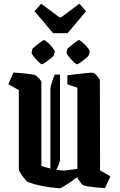

<svg xmlns="http://www.w3.org/2000/svg" viewBox="-20 -1010 649 1040"><path d="M82 -522 25 -554 53 -617Q75 -616 100.5 -613.5Q126 -611 147 -608Q168 -605 175 -601Q180 -597 191.5 -585Q203 -573 204 -566V-111Q229 -103 253 -97V-529Q253 -539 260 -560.5Q267 -582 276 -606H305V-143Q305 -137 299.5 -122Q294 -107 285 -91Q306 -87 327 -86L399 -95V-535L345 -553V-602Q366 -605 396 -608.5Q426 -612 451.5 -614.5Q477 -617 483 -616Q490 -615 498.5 -606.5Q507 -598 513.5 -589Q520 -580 521 -576L522 -87L578 -55L549 9Q528 8 502.5 5.5Q477 3 456 -0.5Q435 -4 428 -8Q424 -11 412 -27Q400 -43 399 -51Q381 -37 360.5 -23Q340 -9 324 0.5Q308 10 304 10Q250 6 208 -2.5Q166 -11 131 -24Q126 -26 114 -40.5Q102 -55 92 -70.5Q82 -86 82 -92ZM268 -830 167 -949 203 -990 302 -916H311L410 -990L446 -949L346 -830ZM344 -744Q345 -746 353.5 -753.5Q362 -761 374 -770.5Q386 -780 395.5 -786.5Q405 -793 408 -793Q412 -793 421.5 -785Q431 -777 442 -766Q453 -755 460 -745Q467 -735 466 -731L461 -711Q460 -707 446 -695Q432 -683 417 -672.5Q402 -662 397 -662Q392 -662 378 -675.5Q364 -689 352 -704Q340 -719 341 -723ZM155 -744Q155 -746 164 -753.5Q173 -761 184.5 -770.5Q196 -780 206 -786.5Q216 -793 218 -793Q222 -793 232 -785Q242 -777 252.5 -766Q263 -755 270 -745Q277 -735 277 -731L272 -711Q271 -707 256.5 -695Q242 -683 227 -672.5Q212 -662 208 -662Q202 -662 188 -675.5Q174 -689 162.5 -704Q151 -719 151 -723Z"/></svg>

Font: Grenze Gotisch SemiBold
Style: Regular
Weight: 600
Designer: Renata Polastri
Foundry: Omnibus-Type
Version: Version 1.001